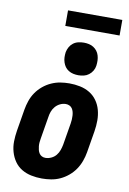

<svg xmlns="http://www.w3.org/2000/svg" viewBox="-100 -978 700 1045"><g transform="rotate(10 250.0 -455.0)"><path d="M207 8Q177 8 148 2Q119 -4 95 -18.5Q71 -33 55 -56Q39 -79 31 -107Q23 -135 23.5 -164.5Q24 -194 29 -225L49 -345Q53 -369 61.5 -394Q70 -419 85 -441Q100 -463 121 -480.5Q142 -498 166.5 -509Q191 -520 216 -524Q241 -528 266 -528Q296 -528 325 -522Q354 -516 378 -501.5Q402 -487 418.5 -464Q435 -441 442.5 -413Q450 -385 450 -355.5Q450 -326 445 -295L425 -175Q421 -151 412 -126Q403 -101 388 -79Q373 -57 352 -39.5Q331 -22 307 -11Q283 0 257.5 4Q232 8 207 8ZM207 -106Q223 -106 239 -113.5Q255 -121 265.5 -134Q276 -147 281.5 -162.5Q287 -178 290 -194L310 -314Q312 -325 312.5 -336Q313 -347 312.5 -357.5Q312 -368 309.5 -378Q307 -388 301.5 -396.5Q296 -405 286.5 -409.5Q277 -414 266 -414Q250 -414 234.5 -406.5Q219 -399 208 -386Q197 -373 191.5 -357.5Q186 -342 184 -326L164 -206Q162 -195 161 -184Q160 -173 161 -162.5Q162 -152 164.5 -142Q167 -132 172.5 -123.5Q178 -115 187 -110.5Q196 -106 207 -106ZM305 -580Q291 -580 277 -583Q263 -586 251 -593.5Q239 -601 231.5 -611.5Q224 -622 219.5 -635.5Q215 -649 214.5 -663Q214 -677 216 -692Q219 -707 226.5 -720.5Q234 -734 246.5 -743.5Q259 -753 274.5 -756.5Q290 -760 305 -760Q319 -760 333 -757Q347 -754 358.5 -746.5Q370 -739 378 -728.5Q386 -718 390 -704.5Q394 -691 394.5 -677Q395 -663 393 -648Q391 -633 383 -619.5Q375 -606 362.5 -596.5Q350 -587 335 -583.5Q320 -580 305 -580ZM189 -832V-918H489V-832Z"/></g></svg>

Font: Iosevka Term Curly Heavy
Style: Italic
Weight: 900
Italic angle: -9°
Designer: Belleve Invis
Foundry: Belleve Invis
Version: Version 32.3.0